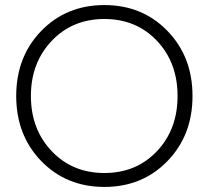

<svg xmlns="http://www.w3.org/2000/svg" viewBox="-20 -729 823 758"><path d="M143 -93Q44 -195 44 -350Q44 -505 143 -607Q242 -709 392 -709Q542 -709 641 -607Q740 -505 740 -350Q740 -195 641 -93Q542 9 392 9Q242 9 143 -93ZM184 -567.5Q102 -481 102 -350Q102 -219 184 -132.5Q266 -46 392 -46Q518 -46 599.5 -132Q681 -218 681 -350Q681 -482 599.5 -568Q518 -654 392 -654Q266 -654 184 -567.5Z"/></svg>

Font: Renner* Light
Style: Light
Weight: 300
Version: Version 003.000 ; ttfautohint (v0.97) -l 8 -r 50 -G 200 -x 1